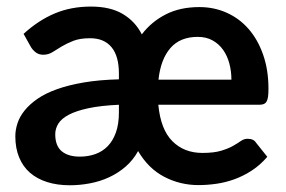

<svg xmlns="http://www.w3.org/2000/svg" viewBox="-20 -542 850 570"><path d="M572 -521Q615.5 -521 653 -504.2Q690.5 -487.5 718 -456Q745.5 -424.5 761.2 -379.5Q777 -334.5 777 -278.5Q777 -264.5 775.8 -255.2Q774.5 -246 771.5 -240.8Q768.5 -235.5 763.2 -233.2Q758 -231 749.5 -231H450Q457 -157.5 491.8 -122.8Q526.5 -88 581 -88Q615 -88 636.5 -94.5Q658 -101 672 -109Q686 -117 695.2 -123.5Q704.5 -130 715 -130Q733 -130 740 -118.5L773.5 -76.5Q753 -52.5 728.2 -36.2Q703.5 -20 677 -10.2Q650.5 -0.5 623 3.5Q595.5 7.5 569.5 7.5Q515 7.5 467.8 -17Q420.5 -41.5 390 -93.5Q375 -66.5 352.8 -47.2Q330.5 -28 304 -15.8Q277.5 -3.5 247.5 2.2Q217.5 8 187 8Q150 8 120 -1.5Q90 -11 69 -29.2Q48 -47.5 36.8 -74.8Q25.5 -102 25.5 -137.5Q25.5 -156.5 32 -176.2Q38.5 -196 53.2 -214.2Q68 -232.5 91.5 -248.8Q115 -265 149.2 -277.2Q183.5 -289.5 229 -297.2Q274.5 -305 333 -306.5V-324Q333 -375.5 311 -402Q289 -428.5 247.5 -428.5Q217.5 -428.5 197.8 -420.8Q178 -413 163 -404Q148 -395 135.8 -387.2Q123.5 -379.5 108.5 -379.5Q95.5 -379.5 86.5 -386.2Q77.5 -393 72 -402L50 -441.5Q94.5 -482 142.8 -502.2Q191 -522.5 250 -522.5Q307.5 -522.5 344.5 -500.5Q381.5 -478.5 401 -440Q429.5 -477.5 472 -499.2Q514.5 -521 572 -521ZM333 -231Q279 -228.5 242.8 -220.8Q206.5 -213 184.5 -201.5Q162.5 -190 153.2 -175Q144 -160 144 -143.5Q144 -109 163.2 -93Q182.5 -77 217 -77Q241.5 -77 262.8 -84.5Q284 -92 299.5 -107.8Q315 -123.5 324 -148.5Q333 -173.5 333 -208ZM567 -432.5Q514.5 -432.5 485.8 -399.2Q457 -366 450.5 -305.5H667Q667 -330 661 -353Q655 -376 642.5 -393.8Q630 -411.5 611.2 -422Q592.5 -432.5 567 -432.5Z"/></svg>

Font: Lato
Style: Bold
Weight: 700
Designer: Lukasz Dziedzic
Foundry: tyPoland Lukasz Dziedzic
Version: Version 2.007; 2014-02-27